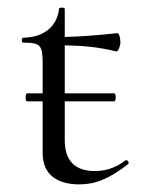

<svg xmlns="http://www.w3.org/2000/svg" viewBox="-20 -472 379 504"><path d="M51 -206H92V-70C92 -7 139 12 188 12C231 12 267 -3 316 -41C321 -45 314 -54 309 -51C290 -36 264 -23 229 -23C178 -23 150 -49 150 -104V-206H280C285 -206 285 -227 280 -227H150V-353C197 -352 237 -349 285 -337C290 -336 296 -351 296 -361C296 -374 292 -385 289 -385C240 -380 197 -376 150 -375V-449C150 -453 135 -453 135 -449C130 -403 96 -374 41 -373C36 -373 36 -360 41 -360C86 -360 92 -354 92 -305V-227H51C46 -227 46 -206 51 -206Z"/></svg>

Font: Cormorant Garamond
Style: Regular
Weight: 400
Designer: Christian Thalmann (Catharsis Fonts)
Foundry: Catharsis Fonts
Version: Version 4.002;Glyphs 3.4 (3410)